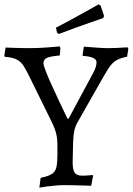

<svg xmlns="http://www.w3.org/2000/svg" viewBox="-39 -861 617 893"><path d="M144 12 150 -34Q186 -41 202.5 -52Q219 -63 223.5 -84Q228 -105 228 -142V-186Q228 -215 222.5 -239Q217 -263 199 -299L109 -482Q89 -523 75.5 -547Q62 -571 42 -582.5Q22 -594 -17 -597L-19 -601L-13 -640Q-13 -640 -2.5 -639.5Q8 -639 24.5 -638.5Q41 -638 60.5 -637.5Q80 -637 97 -637Q118 -637 142.5 -638Q167 -639 189 -641Q211 -643 225 -644Q239 -645 239 -645L242 -638L239 -603Q194 -599 178.5 -591.5Q163 -584 163 -567Q163 -558 174 -529.5Q185 -501 202 -464Q219 -427 235.5 -391.5Q252 -356 263.5 -332.5Q275 -309 275 -309H280L394 -521Q410 -550 410 -571Q410 -584 394.5 -591.5Q379 -599 347 -601L345 -605L351 -644Q351 -644 371 -642.5Q391 -641 417.5 -639Q444 -637 462 -637Q482 -637 503 -638Q524 -639 539 -640Q554 -641 554 -641L558 -634L552 -597Q518 -591 499 -578.5Q480 -566 464 -540.5Q448 -515 421 -467L321 -291Q311 -273 306.5 -252.5Q302 -232 301 -199.5Q300 -167 299 -112Q298 -74 307.5 -59Q317 -44 343 -44Q358 -44 375 -45.5Q392 -47 392 -47L394 -43L385 3Q385 3 371.5 2.5Q358 2 338 1.5Q318 1 296.5 0.5Q275 0 258 0Q239 0 219 2Q199 4 182 6Q165 8 154.5 10Q144 12 144 12ZM235 -703 227 -708 221 -732Q256 -750 291.5 -769.5Q327 -789 356 -805Q385 -821 402.5 -831Q420 -841 420 -841L429 -835L445 -787L441 -777Q441 -777 424 -771Q407 -765 377.5 -755Q348 -745 311 -731.5Q274 -718 235 -703Z"/></svg>

Font: Alegreya
Style: Regular
Weight: 400
Designer: Juan Pablo del Peral
Foundry: Huerta Tipografica
Version: Version 2.009